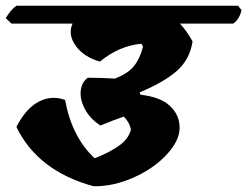

<svg xmlns="http://www.w3.org/2000/svg" viewBox="-55 -647 859 667"><path d="M250 -377Q296 -377 344 -374Q389 -391 410 -417Q431 -443 442 -485L436 -495Q359 -488 292 -433Q236 -449 208 -488Q180 -527 197 -565H-15L-35 -584Q-17 -614 2 -627H772L784 -612Q777 -580 755 -565H570Q593 -541 614 -503Q604 -439 558 -399.5Q512 -360 430 -326L433 -318Q503 -310 536 -278.5Q569 -247 569 -203Q569 -159 524.5 -110.5Q480 -62 409.5 -30.5Q339 1 270 0Q76 -53 2 -206Q34 -269 78 -293Q122 -317 171 -300Q195 -170 274 -97Q331 -120 361.5 -143Q392 -166 400 -197Q395 -222 375 -242Q340 -230 294 -211Q258 -234 240 -268Q222 -302 225.5 -332Q229 -362 250 -377Z"/></svg>

Font: Tillana ExtraBold
Style: Regular
Weight: 800
Designer: Lipi Raval (Devanagari, Latin), Jonny Pinhorn (Latin)
Foundry: Indian Type Foundry
Version: Version 2.003;PS 1.0;hotconv 1.0.79;makeotf.lib2.5.61930; tt